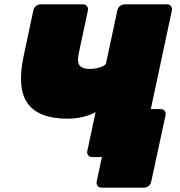

<svg xmlns="http://www.w3.org/2000/svg" viewBox="-20 -720 827 880"><path d="M445 140Q434 140 427.5 132Q421 124 423 113L447 0H425L422 -220H717Q728 -220 734.5 -212Q741 -204 739 -193L673 113Q671 124 661.5 132Q652 140 641 140ZM402 0Q391 0 384.5 -8Q378 -16 380 -27L418 -206Q400 -196 379.5 -189.5Q359 -183 337 -179.5Q315 -176 290 -176Q158 -176 107.5 -245Q57 -314 88 -461L133 -673Q135 -684 144.5 -692Q154 -700 165 -700H361Q372 -700 378.5 -692Q385 -684 383 -673L340 -471Q333 -436 345 -420Q357 -404 392 -404Q403 -404 415.5 -406Q428 -408 439 -411.5Q450 -415 457.5 -420Q465 -425 466 -430L518 -673Q520 -684 529.5 -692Q539 -700 550 -700H746Q757 -700 763.5 -692Q770 -684 768 -673L630 -27Q628 -16 618.5 -8Q609 0 598 0Z"/></svg>

Font: Rubik Black
Style: Italic
Weight: 900
Italic angle: -12°
Designer: Hubert and Fischer
Foundry: Hubert and Fischer
Version: Version 2.300;gftools[0.9.30]